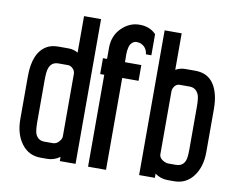

<svg xmlns="http://www.w3.org/2000/svg" viewBox="-71 -711 967 801"><g transform="rotate(10 412.5 -310.5)"><path d="M140.3 -471.8H183.3Q205 -471.8 223.8 -461V-613.1V-615.6H226.3H293.5H295.9V-613.1V-4.9V-2.5H293.5H231.7H229.2V-4.9V-20.3Q204.5 -2.5 175.4 -2.5H147.7Q96.8 -2.5 66.7 -43Q36.6 -83.5 36.6 -145.8V-327.6Q36.6 -429.3 92.9 -461Q112.6 -471.8 140.3 -471.8ZM219.4 -91.9Q223.3 -97.8 223.8 -105.2V-370.6Q223.8 -383.9 213.9 -393.3Q204.1 -402.7 194.2 -402.7H152.7Q114.6 -402.7 109.7 -356.2Q108.2 -341.4 108.2 -325.1V-143.8Q108.7 -105.7 115.1 -93.4Q126.5 -70.7 152.7 -71.1H186.8Q206.5 -71.1 219.4 -91.9Z M528.7 -592.9V-591.9V-505.4V-503.5H526.2H507.9H505.9L505.4 -505.4Q502 -532.6 477.3 -544Q470.8 -546.9 459.5 -547.4Q448.1 -547.4 439.7 -539.5Q431.3 -531.6 428.4 -518.8Q424.9 -505.4 424.9 -488.6Q424.9 -472.8 425.4 -456H492.1H494.6V-453.6V-391.3V-389.3H492.1H425.4V-2.5V0H422.9H351.8H349.3V-2.5V-389.3H334.5H332V-391.8V-454.1V-456.5H334.5H349.3V-503.5Q349.3 -554.3 382.4 -587.5Q415.5 -620.6 458.7 -620.6Q502 -620.6 528.2 -593.4Z M637.4 -613.1V-461Q656.1 -471.8 677.9 -471.8H720.8Q773.2 -471.8 799.4 -432.3Q824.6 -393.3 824.6 -327.6V-145.8Q824.6 -83 794.5 -43Q764.3 -2.5 713.4 -2.5H685.8Q656.1 -2.5 631.9 -20.3V-4.9V-2.5H629.4H567.7H565.2V-4.9V-613.1V-615.6H567.7H634.9H637.4ZM751.5 -113.1Q753 -127 753 -143.8V-325.1Q753 -364.1 746.5 -377.5Q734.7 -402.7 708.5 -402.7H667.5Q649.2 -402.7 640.3 -383.4Q637.4 -377 637.4 -370.6V-105.2Q636.9 -84 664 -73.6Q670.5 -71.1 674.9 -71.1H708.5Q746.5 -71.1 751.5 -113.1Z"/></g></svg>

Font: RIT Uroob
Style: 

Weight: 700
Designer: Hussain K H
Foundry: RIT
Version: 2.1.1